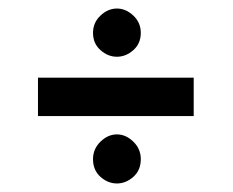

<svg xmlns="http://www.w3.org/2000/svg" viewBox="-20 -480 547 450"><path d="M198 -403Q198 -427 215.5 -443.5Q233 -460 254 -460Q275 -460 292.5 -443.5Q310 -427 310 -403Q310 -378 292.5 -362.5Q275 -347 254 -347Q233 -347 215.5 -362.5Q198 -378 198 -403ZM198 -107Q198 -131 215.5 -148Q233 -165 254 -165Q275 -165 292.5 -148Q310 -131 310 -107Q310 -81 292.5 -65.5Q275 -50 254 -50Q233 -50 215.5 -65.5Q198 -81 198 -107ZM69 -298H434V-208H69Z"/></svg>

Font: Josefin Sans Medium
Style: Regular
Weight: 500
Designer: Santiago Orozco
Foundry: Typemade
Version: Version 2.001